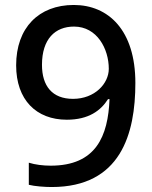

<svg xmlns="http://www.w3.org/2000/svg" viewBox="-20 -743 612 773"><path d="M525 -409C525 -622 416 -723 277 -723C136 -723 45 -631 45 -480C45 -341 126 -261 249 -261C337 -261 386 -298 415 -344H421C415 -195 367 -76 184 -76C154 -76 121 -80 96 -88V1C119 7 161 10 188 10C466 10 525 -204 525 -409ZM278 -636C371 -636 418 -546 418 -466C418 -407 362 -345 274 -345C190 -345 149 -397 149 -482C149 -586 202 -636 278 -636Z"/></svg>

Font: Noto Sans Arabic UI Md
Style: Regular
Weight: 500
Designer: Monotype Design Team, Nadine Chahine and Nizar Qandah
Foundry: Monotype Imaging Inc.
Version: Version 2.010